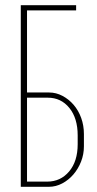

<svg xmlns="http://www.w3.org/2000/svg" viewBox="-20 -719 373 739"><path d="M169 -363Q196 -363 220.5 -350Q245 -337 263.5 -315.5Q282 -294 292.5 -265Q303 -236 303 -203V-156Q303 -125 292 -97Q281 -69 262.5 -47.5Q244 -26 219.5 -13Q195 0 168 0H60V-699H273V-679H84V-363ZM279 -198Q279 -264 247 -303.5Q215 -343 164 -343H84V-20H162Q213 -20 246 -59Q279 -98 279 -164Z"/></svg>

Font: Moniqa Thin Paragraph
Style: Regular
Weight: 100
Designer: Rajesh Rajput
Foundry: Rajesh Rajput
Version: Version 1.000